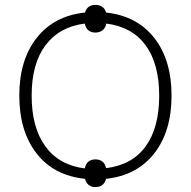

<svg xmlns="http://www.w3.org/2000/svg" viewBox="-20 -722 777 782"><path d="M678.7 -332.5Q678.7 -187.5 608.4 -97.4Q538.1 -7.3 412.1 6.3Q402.8 40 368.7 40Q335.4 40 326.2 6.3Q199.2 -6.8 128.9 -97.2Q58.6 -187.5 58.6 -333.5Q58.6 -477.5 129.4 -567.6Q200.2 -657.7 326.2 -670.9Q335.4 -702.1 368.7 -702.1Q402.8 -702.1 412.1 -670.9Q538.1 -657.2 608.4 -567.4Q678.7 -477.5 678.7 -332.5ZM108.9 -332.5Q108.9 -203.1 164.6 -126.2Q220.2 -49.3 325.2 -36.1Q333 -72.8 368.7 -72.8Q404.3 -72.8 412.1 -37.1Q518.6 -50.3 573.5 -126.2Q628.4 -202.1 628.4 -332.5Q628.4 -461.9 573.2 -537.4Q518.1 -612.8 413.1 -626Q409.2 -606.9 397 -598.1Q384.8 -589.4 368.7 -589.4Q333 -589.4 325.2 -626Q221.7 -612.8 165.3 -537.6Q108.9 -462.4 108.9 -332.5Z"/></svg>

Font: Bpm'online Open Sans Light
Style: Regular
Weight: 300
Foundry: Ascender Corporation
Version: Version 1.10